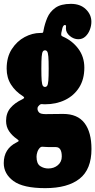

<svg xmlns="http://www.w3.org/2000/svg" viewBox="-22 -711 495 996"><path d="M12.5 -355Q12.5 -415 39.2 -456.2Q66 -497.5 106 -518.8Q146 -540 186.5 -540Q188.5 -540 189.5 -540Q199.5 -540 201 -542.2Q202.5 -544.5 204 -554.5Q210 -587 223.2 -618.5Q236.5 -650 265.2 -670.5Q294 -691 346 -691Q394.5 -691 423.2 -663.2Q452 -635.5 452 -598Q452 -577.5 444 -556.5Q436 -535.5 420.8 -521.5Q405.5 -507.5 384.5 -507.5Q360.5 -507.5 340.2 -524.5Q320 -541.5 320 -563Q320 -565.5 320.2 -568Q320.5 -570.5 320.5 -572.5Q320.5 -581.5 315.5 -581.5Q306 -581.5 301.5 -564.8Q297 -548 296 -540Q295 -531 296 -527.8Q297 -524.5 303.5 -521.5Q352.5 -500.5 384 -458.5Q415.5 -416.5 415.5 -360Q415.5 -300 388.8 -257.5Q362 -215 315.8 -192.5Q269.5 -170 211.5 -170Q209.5 -170 205 -170.2Q200.5 -170.5 195.5 -171Q188 -171.5 181.5 -165Q178 -161.5 175.2 -157.8Q172.5 -154 172.5 -147Q172.5 -136.5 180.5 -127.8Q188.5 -119 214.5 -119Q233.5 -119 257.2 -119.5Q281 -120 305.5 -120Q380.5 -120 416.5 -72.5Q452.5 -25 452.5 62Q452.5 167.5 390.8 216.2Q329 265 212.5 265Q98 265 47.8 228Q-2.5 191 -2.5 135Q-2.5 60.5 64.5 27.5Q75 22.5 75 19.5Q75 16.5 66.5 10.5Q41 -7 25.2 -30.2Q9.5 -53.5 9.5 -84Q9.5 -124 32 -150.8Q54.5 -177.5 93 -195.5Q103 -200.5 103.2 -204.2Q103.5 -208 95.5 -213Q58 -236.5 35.2 -272.2Q12.5 -308 12.5 -355ZM192.5 -355Q192.5 -313 194.2 -292.8Q196 -272.5 200.2 -266.2Q204.5 -260 211.5 -260Q218.5 -260 222.8 -266.2Q227 -272.5 228.8 -292.8Q230.5 -313 230.5 -355Q230.5 -397 228.8 -417.2Q227 -437.5 222.8 -443.8Q218.5 -450 211.5 -450Q204.5 -450 200.2 -443.8Q196 -437.5 194.2 -417.2Q192.5 -397 192.5 -355ZM298.5 101Q298.5 52 267.5 52H242.5Q234.5 52 226.8 51.8Q219 51.5 210.5 51Q202.5 50.5 196.5 50.2Q190.5 50 185.5 55Q176 64.5 171.8 77.5Q167.5 90.5 167.5 102Q167.5 138 186.5 150.5Q205.5 163 228.5 163Q258 163 278.2 145.8Q298.5 128.5 298.5 101Z"/></svg>

Font: Besley* Condensed Fatface
Style: Regular
Weight: 900
Width: 3
Designer: Owen Earl
Foundry: indestructible type*
Version: Version 3.000; ttfautohint (v1.8.3)